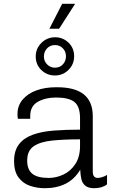

<svg xmlns="http://www.w3.org/2000/svg" viewBox="-20 -980 629 1010"><path d="M216 10Q175 10 138 -2.5Q101 -15 77.5 -46.5Q54 -78 54 -132Q54 -187 79.5 -220.5Q105 -254 151.5 -271Q198 -288 261.5 -293Q325 -298 401 -298V-358Q401 -420 371.5 -443.5Q342 -467 275 -467Q219 -467 179 -444.5Q139 -422 139 -370V-355H74Q73 -361 72.5 -367Q72 -373 72 -380Q72 -424 99 -456Q126 -488 171.5 -504.5Q217 -521 274 -521H281Q375 -521 421.5 -483Q468 -445 468 -369V-78Q468 -60 475 -52Q482 -44 493 -44Q504 -44 518.5 -48.5Q533 -53 543 -60V-10Q530 0 513 5Q496 10 475 10Q445 10 429 -3Q413 -16 408 -38Q403 -60 402 -87Q372 -37 325 -13.5Q278 10 216 10ZM236 -44Q276 -44 314 -62Q352 -80 376.5 -117.5Q401 -155 401 -212V-247Q316 -247 253.5 -240.5Q191 -234 157 -210.5Q123 -187 123 -135Q123 -88 150 -66Q177 -44 236 -44ZM240 -829 307 -960H374V-958L291 -829ZM269 -583Q227 -583 197.5 -611.5Q168 -640 168 -683Q168 -725 198 -754.5Q228 -784 270 -784Q311 -784 340.5 -755.5Q370 -727 370 -684Q370 -642 340.5 -612.5Q311 -583 269 -583ZM269 -624Q295 -624 311 -641.5Q327 -659 327 -684Q327 -709 310.5 -726Q294 -743 269 -743Q244 -743 227.5 -725.5Q211 -708 211 -683Q211 -658 228 -641Q245 -624 269 -624Z"/></svg>

Font: Chivo ExtraLight
Style: Regular
Weight: 250
Designer: Hector Gatti
Foundry: Omnibus-Type
Version: Version 2.002